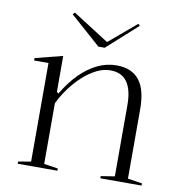

<svg xmlns="http://www.w3.org/2000/svg" viewBox="-80 -792 821 867"><g transform="rotate(10 330.0 -358.5)"><path d="M626 -10V0H437V-10L500 -20V-346Q500 -417 474.5 -452.5Q449 -488 398 -488Q366 -488 334 -472Q302 -456 272.5 -429Q243 -402 218 -368Q193 -334 176 -298V-20L240 -10V0H58V-10L116 -20V-472H50V-483L176 -515V-350L184 -344Q216 -398 253.5 -436Q291 -474 333.5 -494.5Q376 -515 421 -515Q457 -515 483.5 -503.5Q510 -492 527 -469.5Q544 -447 552 -414Q560 -381 560 -338V-20ZM485 -717 493 -709 354 -584H325L185 -708L194 -717L360 -611Z"/></g></svg>

Font: Kalnia Light
Style: Regular
Weight: 300
Designer: Frida Medrano
Foundry: Frida Medrano
Version: Version 1.105